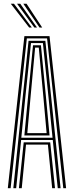

<svg xmlns="http://www.w3.org/2000/svg" viewBox="-20 -990 389 1010"><path d="M21.1 0 108.3 -800H240.5L327.7 0H312.9L227.7 -787.9H121.2L35.9 0ZM79.5 0 104.7 -241.3H244.1L269.3 0H254.4L232 -229.2H116.8L94.4 0ZM50.1 0 130.2 -775.5H218.6L298.7 0H283.8L257.6 -253.4H91.2L65 0ZM92.1 -265.5H256.4L234.8 -481.8L205.7 -763.4H143.1L113.6 -481.8ZM108.2 -277.5 127.6 -481.8 153.6 -751.8H195.3L221.6 -481.8L240.7 -277.5ZM123.7 -289.6H225.2L208 -481.8L184 -739.6H164.8L140.9 -481.8ZM133.6 -845 36.8 -970.2H53.7L147.5 -845ZM160.8 -845 69.8 -970.2H86.7L174.8 -845ZM188 -845 102.8 -970.2H119.7L202.1 -845Z"/></svg>

Font: Big Shoulders Inline Display SC Thin
Style: Regular
Weight: 100
Designer: Patric King
Foundry: XO Type Co
Version: Version 2.002